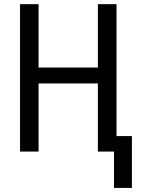

<svg xmlns="http://www.w3.org/2000/svg" viewBox="-20 -731 703 926"><path d="M542 0V-710.9H452.1V-405.3H166V-710.9H76.7V0H166V-328.6H452.1V0ZM616.2 175.3V-74.7H529.8V175.3Z"/></svg>

Font: Roboto Condensed
Style: Regular
Weight: 400
Designer: Google
Version: Version 2.134; 2016